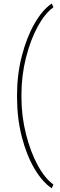

<svg xmlns="http://www.w3.org/2000/svg" viewBox="-20 -812 333 1062"><path d="M74.2 -286.1Q74.2 -398.9 100.6 -501.7Q127 -604.5 170.4 -680.7Q213.9 -756.8 266.1 -792.5L275.4 -771.5Q228.5 -738.3 188.5 -664.8Q148.4 -591.3 123.5 -492.4Q98.6 -393.6 98.6 -288.1V-275.4Q98.6 -169.9 123.5 -71Q148.4 27.8 188.5 101.6Q228.5 175.3 275.4 208.5L266.1 229.5Q213.9 194.3 170.4 120.6Q127 46.9 100.6 -55.4Q74.2 -157.7 74.2 -276.4Z"/></svg>

Font: Robert Sans Thin
Style: Regular
Weight: 100
Designer: Christian Robertson (extended by Adam Twardoch)
Foundry: Google
Version: Version 12.135;April 2, 2019;FontCreator 11.5.0.2425 64-bit;